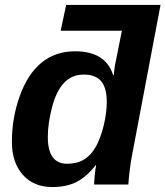

<svg xmlns="http://www.w3.org/2000/svg" viewBox="-20 -745 668 775"><path d="M366 -78Q331 -33 290.5 -11.5Q250 10 191 10Q116 10 72 -39.5Q28 -89 28 -173Q28 -268 59 -355Q91 -446 147.5 -492Q204 -538 283 -538Q407 -538 437 -441H439Q440 -449 441 -459Q442 -469 444 -481L472 -621H225L247 -725H628L512 -113Q507 -85 503.5 -57Q500 -29 498 0H360Q360 -15 362.5 -39Q365 -63 368 -78ZM251 -84Q291 -84 319 -101Q347 -118 367 -153Q387 -189 399 -240Q411 -292 411 -333Q411 -391 388 -417.5Q365 -444 319 -444Q269 -444 238 -410Q207 -377 190 -312Q173 -246 173 -192Q173 -84 251 -84Z"/></svg>

Font: Libra Sans Modern
Style: Bold Italic
Weight: 700
Italic angle: -12°
Foundry: Stefan Peev, Context Ltd
Version: Version 1.000